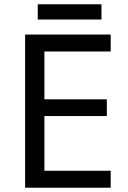

<svg xmlns="http://www.w3.org/2000/svg" viewBox="-20 -875 596 895"><path d="M453 -855H156V-784H453ZM496 0V-79H187V-334H478V-412H187V-635H496V-714H97V0Z"/></svg>

Font: Noto Sans Osage
Style: Regular
Weight: 400
Designer: Monotype Design Team
Foundry: Monotype Imaging Inc.
Version: Version 2.002